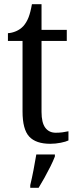

<svg xmlns="http://www.w3.org/2000/svg" viewBox="-20 -679 370 920"><path d="M221 10Q152 10 120 -24.5Q88 -59 88 -145V-483H18V-520Q37 -521 57 -529.5Q77 -538 92 -554Q107 -571 116.5 -595Q126 -619 133 -659H179V-536H300V-483H179V-143Q179 -91 197 -67Q215 -43 247 -43Q265 -43 279.5 -45Q294 -47 308 -50V-6Q296 0 271 5Q246 10 221 10ZM125 208Q133 175 140.5 136Q148 97 154 61H243V71Q235 92 221.5 119Q208 146 193 173Q178 200 165 221H125Z"/></svg>

Font: Noto Serif Khmer SemiCondensed
Style: Regular
Weight: 400
Width: 4
Designer: Danh Hong and the Monotype Design Team
Foundry: Monotype Imaging Inc.
Version: Version 2.004; ttfautohint (v1.8.4.7-5d5b)